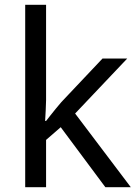

<svg xmlns="http://www.w3.org/2000/svg" viewBox="-20 -780 574 800"><path d="M172 -363Q172 -347 170.5 -321Q169 -295 168 -276H172Q178 -284 190 -299Q202 -314 214.5 -329.5Q227 -345 236 -355L407 -536H510L293 -307L525 0H419L233 -250L172 -197V0H85V-760H172Z"/></svg>

Font: Noto Sans Cypro Minoan
Style: Regular
Weight: 400
Designer: David Williams
Foundry: David Williams
Version: Version 1.503; ttfautohint (v1.8.4.7-5d5b)